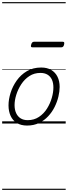

<svg xmlns="http://www.w3.org/2000/svg" viewBox="-20 -1145 629 1780"><path d="M231 19Q175 19 136.5 -4.5Q98 -28 78.5 -70.5Q59 -113 59 -168Q59 -223 78 -284Q97 -345 135 -398.5Q173 -452 229.5 -485.5Q286 -519 362 -519Q417 -519 455 -496.5Q493 -474 513 -433.5Q533 -393 533 -339Q533 -298 521.5 -249.5Q510 -201 486.5 -153.5Q463 -106 426.5 -67Q390 -28 341.5 -4.5Q293 19 231 19ZM237 -31Q296 -31 341 -61Q386 -91 415.5 -138Q445 -185 460 -237Q475 -289 475 -334Q475 -376 461.5 -406Q448 -436 421 -452.5Q394 -469 355 -469Q297 -469 252.5 -440Q208 -411 177.5 -364.5Q147 -318 131 -266.5Q115 -215 115 -171Q115 -128 129.5 -96.5Q144 -65 171 -48Q198 -31 237 -31ZM283 -706Q270 -706 267.5 -712.5Q265 -719 269 -731Q272 -744 278.5 -751Q285 -758 296 -758H561Q573 -758 575 -751Q577 -744 574 -731Q571 -718 564.5 -712Q558 -706 546 -706ZM0 605H589V615H0ZM0 -20H589V0H0ZM0 -505H589V-500H0ZM0 -1125H589V-1115H0Z"/></svg>

Font: Playwrite CU Guides
Style: Regular
Weight: 400
Designer: Veronika Burian, José Scaglione
Foundry: TypeTogether
Version: Version 1.003